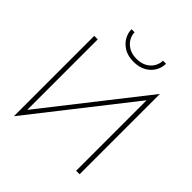

<svg xmlns="http://www.w3.org/2000/svg" viewBox="-251 -1054 1242 1242"><g transform="rotate(45 370.0 -433.0)"><path d="M227 -901H255Q255 -874 270 -848Q285 -822 314 -805Q343 -788 385 -788Q428 -788 457 -805Q486 -822 500.5 -848Q515 -874 515 -901H543Q543 -867 525.5 -835Q508 -803 473 -782Q438 -761 385 -761Q333 -761 298 -782Q263 -803 245 -835Q227 -867 227 -901ZM119 -700V-55L653 -735V0H621V-645L87 35V-700Z"/></g></svg>

Font: Jost* Thin
Style: Regular
Weight: 200
Version: Version 3.7